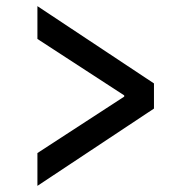

<svg xmlns="http://www.w3.org/2000/svg" viewBox="-20 -645 640 626"><path d="M102 -39V-146L385 -330V-334L102 -518V-625L482 -373V-291Z"/></svg>

Font: Source Code Pro ExtraLight SemiBold
Style: Regular
Weight: 600
Monospace: yes
Version: Version 1.018;hotconv 1.0.116;makeotfexe 2.5.65601